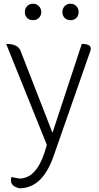

<svg xmlns="http://www.w3.org/2000/svg" viewBox="-20 -768 530 1028"><path d="M85 240Q28 229 41 180L84 188Q171 188 217 53L231 8L13 -533Q76 -533 90 -496L261 -57L418 -533Q477 -533 464 -496L269 62Q209 240 85 240ZM125 -672Q113 -685 113 -703Q113 -722 125 -735Q138 -748 157 -748Q176 -748 188 -735Q201 -722 201 -703Q201 -685 188 -672Q176 -660 157 -660Q138 -660 125 -672ZM326 -672Q314 -685 314 -703Q314 -722 326 -735Q339 -748 358 -748Q377 -748 389 -735Q401 -722 401 -703Q401 -685 389 -672Q377 -660 358 -660Q339 -660 326 -672Z"/></svg>

Font: Swei Half Moon CJK SC
Style: Light
Weight: 300
Version: Version 2.071